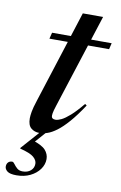

<svg xmlns="http://www.w3.org/2000/svg" viewBox="-130 -669 603 960"><g transform="rotate(10 171.0 -188.5)"><path d="M68 -462 76 -493.5H378.5L371 -462ZM160 -139Q155 -123.5 152.2 -113.5Q149.5 -103.5 148.5 -97Q147.5 -90.5 147.5 -86Q147.5 -76 152.8 -72Q158 -68 168 -68Q180 -68 197.8 -76.5Q215.5 -85 241 -107.5Q266.5 -130 300.5 -171.5L309.5 -165Q273.5 -110.5 243.2 -76Q213 -41.5 187.5 -22.5Q162 -3.5 140.2 3.8Q118.5 11 100 11Q75 11 57.8 -3.5Q40.5 -18 40.5 -53Q40.5 -65.5 44 -86.5Q47.5 -107.5 60.5 -147L210.5 -615.5H313.5ZM24 239.5Q-9.5 239.5 -22.8 229Q-36 218.5 -36 205Q-36 192 -28.5 184Q-21 176 -8 176Q-2 176 4.8 185.8Q11.5 195.5 22.2 205.2Q33 215 51.5 215Q76 215 91.8 201.5Q107.5 188 107.5 166.5Q107.5 148.5 89.5 133Q71.5 117.5 19.5 104.5L20 101L122 -14H149L57.5 89.5L72 52.5Q122.5 68 140.5 88.2Q158.5 108.5 158.5 134Q158.5 161.5 141 185.8Q123.5 210 93.2 224.8Q63 239.5 24 239.5Z"/></g></svg>

Font: Newsreader 60pt Medium
Style: Italic
Weight: 500
Italic angle: -17°
Designer: Hugues Gentile
Foundry: Production Type
Version: Version 1.003